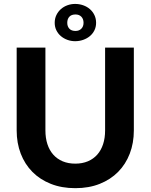

<svg xmlns="http://www.w3.org/2000/svg" viewBox="-20 -974 786 1002"><path d="M373 -120Q409.5 -120 438.5 -132.2Q467.5 -144.5 487.5 -167Q507.5 -189.5 518 -221.5Q528.5 -253.5 528.5 -293.5V-725.5H678.5V-293.5Q678.5 -227.5 657.2 -172.2Q636 -117 596.5 -77Q557 -37 500.5 -14.5Q444 8 373 8Q302 8 245.2 -14.5Q188.5 -37 149 -77Q109.5 -117 88.2 -172.2Q67 -227.5 67 -293.5V-725.5H217V-293.5Q217 -253.5 227.5 -221.5Q238 -189.5 258 -167Q278 -144.5 307 -132.2Q336 -120 373 -120ZM265.5 -855Q265.5 -877 274.2 -895.2Q283 -913.5 297.8 -926.5Q312.5 -939.5 331.8 -946.5Q351 -953.5 372 -953.5Q394 -953.5 414 -946.5Q434 -939.5 449 -926.5Q464 -913.5 472.8 -895.2Q481.5 -877 481.5 -855Q481.5 -833.5 472.8 -815.8Q464 -798 449 -785.5Q434 -773 414 -766Q394 -759 372 -759Q351 -759 331.8 -766Q312.5 -773 297.8 -785.5Q283 -798 274.2 -815.8Q265.5 -833.5 265.5 -855ZM331 -855Q331 -836 342 -824.2Q353 -812.5 374 -812.5Q393 -812.5 404.5 -824.2Q416 -836 416 -855Q416 -875 404.5 -886.8Q393 -898.5 374 -898.5Q353 -898.5 342 -886.8Q331 -875 331 -855Z"/></svg>

Font: LatoLatin Heavy
Style: Regular
Weight: 800
Designer: Lukasz Dziedzic with Adam Twardoch and Botio Nikoltchev
Foundry: tyPoland Lukasz Dziedzic
Version: Version 2.015; 2015-08-06; http://www.latofonts.com/